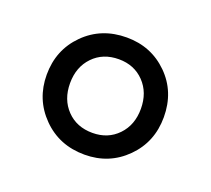

<svg xmlns="http://www.w3.org/2000/svg" viewBox="-65 -794 501 456"><g transform="rotate(20 185.5 -566.0)"><path d="M186 -418Q122 -418 79.5 -461Q37 -504 37 -566Q37 -629 79.5 -671.5Q122 -714 186 -714Q248 -714 290.5 -672Q333 -630 333 -566Q333 -503 290.5 -460.5Q248 -418 186 -418ZM186 -473Q225 -473 250 -499Q275 -525 275 -566Q275 -607 250 -633Q225 -659 186 -659Q146 -659 121 -633Q96 -607 96 -566Q96 -525 121 -499Q146 -473 186 -473Z"/></g></svg>

Font: Nunito
Style: Regular
Weight: 400
Designer: Vernon Adams
Foundry: Vernon Adams
Version: Version 3.602